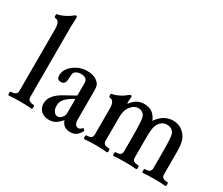

<svg xmlns="http://www.w3.org/2000/svg" viewBox="-122 -1036 1577 1359"><g transform="rotate(30 666.5 -357.0)"><path d="M36.1 3.9Q29.3 3.9 29.3 -11.5Q29.3 -26.9 36.1 -26.9Q85 -26.9 85 -63V-568.8Q85 -636.2 44.9 -636.2Q38.1 -636.2 38.1 -651.1Q38.1 -666 44.9 -666Q61.5 -666 95 -681.9Q128.4 -697.8 147.9 -714.8Q161.1 -725.1 167 -725.1Q175.8 -725.1 175.8 -710.9Q172.9 -658.2 172.9 -636.2V-63Q172.9 -26.9 222.2 -26.9Q228.5 -26.9 228.5 -11.5Q228.5 3.9 222.2 3.9Q179.2 0 128.9 0Q77.1 0 36.1 3.9Z M365.7 11.2Q325.7 11.2 301.3 -12Q276.9 -35.2 276.9 -73.2Q276.9 -140.6 373.5 -192.9L456.5 -238.8V-339.8Q456.5 -384.8 403.8 -384.8Q364.7 -384.8 349.6 -359.9Q345.2 -354 343.8 -312Q343.8 -263.2 306.6 -263.2Q273.4 -263.2 273.4 -298.8Q273.4 -348.6 322 -386.7Q370.6 -424.8 433.6 -424.8Q481 -424.8 512.7 -401.9Q530.3 -388.7 536.9 -373.5Q543.5 -358.4 543.5 -330.1V-97.2Q543.5 -42 576.7 -42Q590.8 -42 606.4 -59.1Q609.9 -62.5 617.7 -54.9Q625.5 -47.4 622.6 -43Q606 -13.7 587.2 -1.2Q568.4 11.2 540.5 11.2Q481.9 11.2 464.8 -43Q440.4 -13.7 418 -1.2Q395.5 11.2 365.7 11.2ZM408.7 -40Q426.8 -40 441.7 -57.9Q456.5 -75.7 456.5 -97.2V-205.1L450.7 -209Q400.4 -178.7 382.6 -156.7Q364.7 -134.8 364.7 -102.1Q364.7 -75.7 377.4 -57.9Q390.1 -40 408.7 -40Z M653.8 3.9Q647 3.9 647 -11.5Q647 -26.9 653.8 -26.9Q678.7 -26.9 690.2 -34.9Q701.7 -43 701.7 -63V-273.9Q701.7 -340.8 661.6 -340.8Q654.8 -340.8 654.8 -356Q654.8 -371.1 661.6 -371.1Q678.7 -371.1 711.9 -387Q745.1 -402.8 764.6 -420.9Q777.8 -431.2 784.7 -431.2Q792.5 -431.2 792.5 -417Q789.6 -392.6 789.6 -369.1L795.4 -368.2Q835.4 -424.8 898.4 -424.8Q975.6 -424.8 1005.9 -349.1Q1056.6 -424.8 1134.8 -424.8Q1192.4 -424.8 1231.4 -379.9Q1250.5 -357.9 1258.5 -327.1Q1266.6 -296.4 1266.6 -245.1V-63Q1266.6 -43 1278.1 -34.9Q1289.6 -26.9 1315.4 -26.9Q1321.8 -26.9 1321.8 -11.5Q1321.8 3.9 1315.4 3.9Q1274.4 0 1223.6 0Q1171.9 0 1130.9 3.9Q1124.5 3.9 1124.5 -11.5Q1124.5 -26.9 1130.9 -26.9Q1156.2 -26.9 1168 -34.9Q1179.7 -43 1179.7 -63V-172.9Q1179.7 -261.7 1177.5 -294.4Q1175.3 -327.1 1169.4 -342.8Q1162.1 -359.4 1146.5 -368.7Q1130.9 -377.9 1109.9 -377.9Q1072.8 -377.9 1049.8 -345.2Q1037.6 -326.7 1032.7 -301.3Q1027.8 -275.9 1027.8 -231.9V-63Q1027.8 -43 1039.3 -34.9Q1050.8 -26.9 1076.7 -26.9Q1083.5 -26.9 1083.5 -11.5Q1083.5 3.9 1076.7 3.9Q1035.6 0 984.9 0Q932.6 0 891.6 3.9Q885.3 3.9 885.3 -11.5Q885.3 -26.9 891.6 -26.9Q917 -26.9 928.7 -34.9Q940.4 -43 940.4 -63V-172.9Q940.4 -304.2 932.6 -335Q927.7 -355 912.6 -366.5Q897.5 -377.9 876.5 -377.9Q845.7 -377.9 823.7 -353Q805.2 -333.5 797.4 -310.1Q789.6 -286.6 789.6 -248V-63Q789.6 -43 801.3 -34.9Q813 -26.9 838.9 -26.9Q845.2 -26.9 845.2 -11.5Q845.2 3.9 838.9 3.9Q797.9 0 745.6 0Q694.8 0 653.8 3.9Z"/></g></svg>

Font: Junicode SmCond Medium
Style: Regular
Weight: 500
Width: 4
Designer: Peter S. Baker
Version: Version 2.206